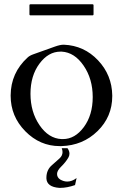

<svg xmlns="http://www.w3.org/2000/svg" viewBox="-20 -678 581 907"><path d="M124 -657.7H417Q421.9 -657.7 421.9 -652.8V-610.8Q421.9 -605.5 417 -605.5H124Q119.1 -605.5 119.1 -610.8V-652.8Q119.1 -657.7 124 -657.7ZM510.3 -224.1Q510.3 -126.5 440.7 -58.6Q371.1 9.3 270 12.2H262.2Q168.5 12.2 99.4 -58.1Q30.3 -128.4 30.3 -225.6V-227.1Q30.8 -334 110.8 -406.7Q120.1 -415.5 138.4 -421.9Q156.7 -428.2 185.5 -438.7Q214.4 -449.2 239.5 -458Q264.6 -466.8 280.3 -466.8H281.7Q377 -462.9 442.9 -393.3Q508.8 -323.7 510.3 -227.1ZM265.6 -434.1Q208.5 -434.1 166.3 -377.2Q124 -320.3 124 -234.9Q124 -149.4 166.7 -86.7Q209.5 -23.9 270.5 -21H277.3Q334 -21 376 -77.6Q418 -134.3 418 -219.7Q418 -305.2 375 -367.9Q332 -430.7 271.5 -434.1ZM298.8 22Q308.1 35.2 308.1 47.9Q308.1 57.6 302.7 66.9Q290 88.4 269.8 108.2Q249.5 127.9 249.5 143.6Q249.5 160.2 264.2 169.9Q280.8 179.7 297.9 179.7Q319.8 179.7 341.8 163.1L334.5 196.3Q296.4 209.5 264.6 209.5Q262.2 209.5 259.8 209.5Q201.2 205.1 199.2 165Q199.2 163.1 199.2 161.6Q199.2 123.5 227.1 100.6Q246.6 84 260.7 70.8Q275.4 57.6 275.4 40.5Q275.4 31.7 271.5 22Z"/></svg>

Font: Caudex
Style: Regular
Weight: 400
Version: Version 1.04